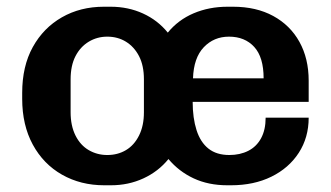

<svg xmlns="http://www.w3.org/2000/svg" viewBox="-20 -541 985 571"><path d="M290 10Q220 10 164.5 -21.5Q109 -53 77.5 -111Q46 -169 46 -247V-265Q46 -344 77.5 -401Q109 -458 164 -489.5Q219 -521 289 -521H309Q361 -521 405 -501Q449 -481 479 -444Q510 -482 556 -501.5Q602 -521 657 -521H673Q742 -521 792.5 -493.5Q843 -466 870.5 -416.5Q898 -367 898 -301V-238H553Q553 -190 564.5 -154Q576 -118 600 -99Q624 -80 662 -80Q694 -80 718.5 -92.5Q743 -105 756.5 -130Q770 -155 770 -191H898Q898 -132 868.5 -86.5Q839 -41 787 -15.5Q735 10 667 10H656Q600 10 556 -10.5Q512 -31 481 -68Q451 -31 406.5 -10.5Q362 10 310 10ZM299 -80Q330 -80 354.5 -94.5Q379 -109 393.5 -138Q408 -167 408 -207V-305Q408 -346 393.5 -374Q379 -402 354.5 -417Q330 -432 299 -432Q269 -432 244 -417Q219 -402 204.5 -374Q190 -346 190 -305V-207Q190 -167 204.5 -138Q219 -109 244 -94.5Q269 -80 299 -80ZM554 -308H764Q764 -371 736 -401.5Q708 -432 661 -432Q616 -432 586 -400.5Q556 -369 554 -308Z"/></svg>

Font: Chivo Medium SemiBold
Style: Regular
Weight: 600
Version: Version 2.002